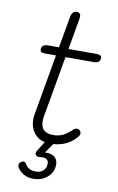

<svg xmlns="http://www.w3.org/2000/svg" viewBox="-99 -754 623 1015"><g transform="rotate(10 212.5 -246.5)"><path d="M397 -483Q397 -455 362 -455H211L153 -126Q151 -117 151 -100Q151 -38 218 -38Q245 -38 267.5 -48Q290 -58 313 -80Q326 -93 338 -93Q346 -93 352.5 -86.5Q359 -80 359 -72Q359 -60 348 -49Q302 4 227 9L225 12L192 60Q227 59 244 73.5Q261 88 261 113Q261 154 230.5 181Q200 208 154 208Q123 208 100.5 194Q78 180 68 161Q65 155 65 149Q65 140 76 132Q84 127 89 127Q98 127 104 138Q121 168 161 168Q186 168 201 154Q216 140 216 117Q216 88 184 88Q176 88 171 89Q159 91 151.5 86Q144 81 144 72Q144 66 149 58L181 7Q144 -1 122 -30.5Q100 -60 100 -102Q100 -115 103 -130L160 -455H102Q88 -455 81.5 -459Q75 -463 75 -472Q75 -500 110 -500H168L198 -669Q204 -701 229 -701Q239 -701 244.5 -695Q250 -689 250 -679Q250 -672 249 -669L219 -500H370Q397 -500 397 -483Z"/></g></svg>

Font: Kodchasan ExtraLight
Style: Italic
Weight: 275
Italic angle: -10°
Version: Version 1.000; ttfautohint (v1.6)